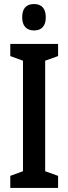

<svg xmlns="http://www.w3.org/2000/svg" viewBox="-20 -932 338 952"><path d="M149 -912C109 -912 90 -889 90 -846C90 -804 111 -781 149 -781C187 -781 207 -804 207 -846C207 -888 188 -912 149 -912ZM268 0V-60L204 -83V-631L268 -654V-714H31V-654L94 -631V-83L31 -60V0Z"/></svg>

Font: Noto Sans Display Condensed Medium
Style: Regular
Weight: 500
Width: 3
Designer: Monotype Design Team
Foundry: Monotype Imaging Inc.
Version: Version 1.900